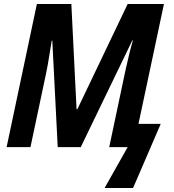

<svg xmlns="http://www.w3.org/2000/svg" viewBox="-20 -734 866 958"><path d="M644 204 782 -116H671L798 -714H617L366 -189H362L336 -714H164L13 0H132L210 -368Q218 -406 225.5 -454Q233 -502 238 -531H241L268 0H383L640 -532H643Q636 -510 625 -465Q614 -420 606 -383L525 0H617L502 204Z"/></svg>

Font: Noto Sans UI SemiCondensed
Style: Bold Italic
Weight: 700
Width: 4
Designer: Monotype Design Team
Foundry: Monotype Imaging Inc.
Version: 1.001